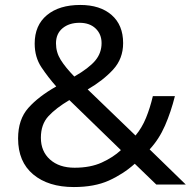

<svg xmlns="http://www.w3.org/2000/svg" viewBox="-20 -745 772 775"><path d="M304 -725Q384 -725 430.5 -684.5Q477 -644 477 -571Q477 -508 436.5 -464Q396 -420 334 -384L527 -198Q553 -229 569.5 -269.5Q586 -310 597 -357H686Q670 -293 646 -238Q622 -183 584 -142L730 0H611L524 -84Q477 -42 419 -16Q361 10 278 10Q175 10 114 -41Q53 -92 53 -186Q53 -263 94.5 -309.5Q136 -356 207 -396Q175 -432 147.5 -473Q120 -514 120 -569Q120 -643 169.5 -684Q219 -725 304 -725ZM301 -653Q259 -653 232.5 -631Q206 -609 206 -570Q206 -534 225 -503.5Q244 -473 280 -436Q339 -470 364.5 -500.5Q390 -531 390 -571Q390 -607 366 -630Q342 -653 301 -653ZM260 -341Q206 -309 175.5 -276Q145 -243 145 -189Q145 -134 182 -101Q219 -68 281 -68Q345 -68 391 -89Q437 -110 468 -139Z"/></svg>

Font: Noto Sans Imperial Aramaic
Style: Regular
Weight: 400
Designer: Monotype Design Team
Foundry: Monotype Imaging Inc.
Version: Version 2.001; ttfautohint (v1.8.4.7-5d5b)